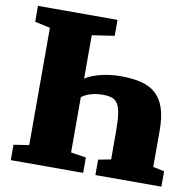

<svg xmlns="http://www.w3.org/2000/svg" viewBox="-82 -827 930 911"><g transform="rotate(10 383.0 -371.5)"><path d="M28.3 -74.2 102.1 -85.4V-650.4L28.3 -666.5V-743.2H411.6V-666.5L303.7 -650.4V-441.4Q319.8 -452.1 340.6 -460Q361.3 -467.8 383.8 -472.9Q406.2 -478 429.2 -480.5Q452.1 -482.9 472.7 -482.9Q527.8 -482.9 570.3 -472.9Q612.8 -462.9 641.6 -437.7Q670.4 -412.6 685.1 -369.1Q699.7 -325.7 699.7 -259.3V-85.4L753.9 -74.2V0H436V-74.2L496.6 -85.9V-219.7Q496.6 -272.5 491.9 -304.4Q487.3 -336.4 476.3 -353.5Q465.3 -370.6 447.5 -376Q429.7 -381.3 403.3 -381.3Q388.2 -381.3 373.5 -379.2Q358.9 -377 345.7 -373Q332.5 -369.1 321.8 -363.5Q311 -357.9 303.7 -351.6V-85.4L377 -74.2V0H28.3Z"/></g></svg>

Font: Merriweather UltraBold
Style: Regular
Weight: 900
Designer: Eben Sorkin ( sorkintype@gmail.com )
Foundry: Eben Sorkin
Version: Version 1.570; ttfautohint (v1.3) -l 8 -r 32 -G 0 -x 0 -H 60